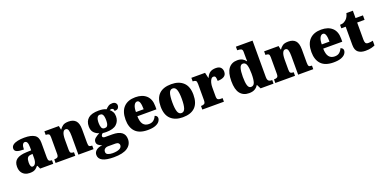

<svg xmlns="http://www.w3.org/2000/svg" viewBox="-12 -1796 6108 3065"><g transform="rotate(-20 3042.0 -263.5)"><path d="M199 10Q156 10 120 -8Q84 -26 62.5 -62.5Q41 -99 41 -155Q41 -238 96 -277Q151 -316 262 -320L343 -323V-375Q343 -431 330 -456.5Q317 -482 291 -482Q267 -482 253 -455Q239 -428 239 -375Q160 -375 121.5 -391Q83 -407 83 -445Q83 -483 113.5 -506.5Q144 -530 195.5 -540.5Q247 -551 308 -551Q423 -551 480.5 -513.5Q538 -476 538 -383V-131Q538 -91 550.5 -76Q563 -61 597 -61H601V0H378L353 -56H343Q321 -30 301.5 -15.5Q282 -1 258.5 4.5Q235 10 199 10ZM278 -71Q308 -71 326 -103.5Q344 -136 344 -191V-262L313 -259Q271 -256 255 -229.5Q239 -203 239 -152Q239 -71 278 -71Z M640 0V-61H644Q678 -61 695.5 -73Q713 -85 713 -128V-412Q713 -453 697.5 -464Q682 -475 649 -475H645V-536H891L904 -472H909Q928 -503 961 -527Q994 -551 1060 -551Q1140 -551 1181 -506Q1222 -461 1222 -360V-131Q1222 -85 1234.5 -73Q1247 -61 1281 -61H1285V0H1028V-317Q1028 -381 1017 -416Q1006 -451 974 -451Q949 -451 934.5 -430Q920 -409 914 -375Q908 -341 908 -301V-125Q908 -85 923 -73Q938 -61 971 -61H975V0Z M1548 233Q1295 233 1295 103Q1295 56 1333.5 25Q1372 -6 1437 -10Q1406 -21 1378.5 -41Q1351 -61 1351 -98Q1351 -133 1380.5 -158.5Q1410 -184 1458 -208Q1408 -222 1372.5 -260Q1337 -298 1337 -366Q1337 -455 1393.5 -503Q1450 -551 1571 -551Q1611 -551 1641 -545.5Q1671 -540 1699 -527Q1724 -554 1750 -570.5Q1776 -587 1816 -587Q1851 -587 1869.5 -568.5Q1888 -550 1888 -524Q1888 -498 1871 -478Q1854 -458 1810 -458Q1810 -485 1797 -495Q1784 -505 1774 -505Q1763 -505 1755 -502Q1747 -499 1741 -497Q1767 -477 1784.5 -446Q1802 -415 1802 -371Q1802 -289 1746.5 -238Q1691 -187 1571 -187Q1561 -187 1541 -188Q1521 -189 1513 -191Q1503 -188 1492.5 -174.5Q1482 -161 1482 -146Q1482 -131 1495 -125Q1508 -119 1525 -119H1645Q1857 -119 1857 37Q1857 128 1781 180.5Q1705 233 1548 233ZM1569 -254Q1597 -254 1610.5 -269Q1624 -284 1628.5 -309.5Q1633 -335 1633 -365Q1633 -396 1628.5 -423Q1624 -450 1610.5 -466.5Q1597 -483 1569 -483Q1542 -483 1528 -466Q1514 -449 1509 -422Q1504 -395 1504 -364Q1504 -320 1516.5 -287Q1529 -254 1569 -254ZM1551 165Q1625 165 1667 144.5Q1709 124 1709 84Q1709 65 1693.5 50.5Q1678 36 1644 36H1515Q1501 36 1483.5 42Q1466 48 1453.5 63Q1441 78 1441 104Q1441 138 1474 151.5Q1507 165 1551 165Z M2205 10Q2063 10 1994.5 -62.5Q1926 -135 1926 -266Q1926 -407 1996 -479Q2066 -551 2193 -551Q2311 -551 2378.5 -489.5Q2446 -428 2446 -309V-254H2122Q2124 -160 2157.5 -117Q2191 -74 2255 -74Q2306 -74 2336.5 -100Q2367 -126 2383 -166Q2402 -161 2414.5 -148Q2427 -135 2427 -115Q2427 -85 2405 -56Q2383 -27 2334.5 -8.5Q2286 10 2205 10ZM2255 -325Q2255 -399 2241.5 -438.5Q2228 -478 2198 -478Q2166 -478 2145 -439Q2124 -400 2124 -325Z M2801 10Q2672 10 2598 -60Q2524 -130 2524 -271Q2524 -412 2595 -481.5Q2666 -551 2804 -551Q2933 -551 3007 -481.5Q3081 -412 3081 -271Q3081 -130 3010 -60Q2939 10 2801 10ZM2803 -61Q2848 -61 2866 -114.5Q2884 -168 2884 -271Q2884 -375 2865.5 -427Q2847 -479 2802 -479Q2757 -479 2739.5 -427Q2722 -375 2722 -271Q2722 -168 2740 -114.5Q2758 -61 2803 -61Z M3133 0V-61H3138Q3172 -61 3190.5 -73.5Q3209 -86 3209 -133V-407Q3209 -451 3194 -463Q3179 -475 3146 -475H3142V-536H3375L3396 -443H3401Q3427 -502 3464 -525.5Q3501 -549 3559 -549Q3618 -549 3643.5 -520.5Q3669 -492 3669 -450Q3669 -394 3628 -370Q3587 -346 3520 -346Q3520 -387 3512.5 -410Q3505 -433 3477 -433Q3454 -433 3437.5 -410.5Q3421 -388 3412.5 -352.5Q3404 -317 3404 -278V-128Q3404 -84 3420.5 -72.5Q3437 -61 3465 -61H3500V0Z M3927 10Q3830 10 3776.5 -56.5Q3723 -123 3723 -267Q3723 -412 3776 -480.5Q3829 -549 3924 -549Q3979 -549 4011.5 -530Q4044 -511 4065 -482H4070Q4069 -505 4068.5 -536Q4068 -567 4068 -596V-641Q4068 -680 4044.5 -689.5Q4021 -699 3988 -699H3980V-760H4263V-143Q4263 -96 4280.5 -78.5Q4298 -61 4335 -61H4343V0H4123L4088 -69H4082Q4060 -32 4023 -11Q3986 10 3927 10ZM3989 -73Q4035 -73 4051.5 -121.5Q4068 -170 4068 -270Q4068 -365 4051.5 -416.5Q4035 -468 3990 -468Q3951 -468 3935 -416.5Q3919 -365 3919 -269Q3919 -171 3935 -122Q3951 -73 3989 -73Z M4373 0V-61H4377Q4411 -61 4428.5 -73Q4446 -85 4446 -128V-412Q4446 -453 4430.5 -464Q4415 -475 4382 -475H4378V-536H4624L4637 -472H4642Q4661 -503 4694 -527Q4727 -551 4793 -551Q4873 -551 4914 -506Q4955 -461 4955 -360V-131Q4955 -85 4967.5 -73Q4980 -61 5014 -61H5018V0H4761V-317Q4761 -381 4750 -416Q4739 -451 4707 -451Q4682 -451 4667.5 -430Q4653 -409 4647 -375Q4641 -341 4641 -301V-125Q4641 -85 4656 -73Q4671 -61 4704 -61H4708V0Z M5362 10Q5220 10 5151.5 -62.5Q5083 -135 5083 -266Q5083 -407 5153 -479Q5223 -551 5350 -551Q5468 -551 5535.5 -489.5Q5603 -428 5603 -309V-254H5279Q5281 -160 5314.5 -117Q5348 -74 5412 -74Q5463 -74 5493.5 -100Q5524 -126 5540 -166Q5559 -161 5571.5 -148Q5584 -135 5584 -115Q5584 -85 5562 -56Q5540 -27 5491.5 -8.5Q5443 10 5362 10ZM5412 -325Q5412 -399 5398.5 -438.5Q5385 -478 5355 -478Q5323 -478 5302 -439Q5281 -400 5281 -325Z M5904 10Q5827 10 5781.5 -26Q5736 -62 5736 -150V-460H5662V-519Q5705 -519 5733 -535.5Q5761 -552 5775 -568Q5789 -582 5801.5 -606Q5814 -630 5821 -661H5931V-536H6057V-460H5931V-170Q5931 -130 5942.5 -111Q5954 -92 5990 -92Q6010 -92 6030 -95Q6050 -98 6066 -102V-22Q6048 -13 6007 -1.5Q5966 10 5904 10Z"/></g></svg>

Font: Noto Serif Tamil Black
Style: Regular
Weight: 900
Designer: Indian Type Foundry, Tom Grace, and the Monotype Design Team
Foundry: Monotype Imaging Inc.
Version: Version 2.004; ttfautohint (v1.8.4.7-5d5b)